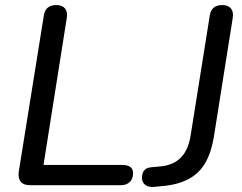

<svg xmlns="http://www.w3.org/2000/svg" viewBox="-20 -732 958 759"><path d="M98 0Q73 0 62 -13.5Q51 -27 54 -52L153 -669Q156 -691 168.5 -701.5Q181 -712 203 -712Q226 -712 237 -698.5Q248 -685 244 -661L152 -80H463Q484 -80 495 -72Q506 -64 506 -48Q506 -25 493 -12.5Q480 0 458 0ZM587 7Q565 8 553 -2Q541 -12 541 -31Q542 -50 551.5 -60Q561 -70 580 -71L612 -74Q664 -78 694.5 -108.5Q725 -139 734 -199L809 -669Q812 -691 824.5 -701.5Q837 -712 859 -712Q882 -712 893 -698.5Q904 -685 900 -661L825 -188Q815 -129 791.5 -88Q768 -47 725 -24Q682 -1 617 4Z"/></svg>

Font: Nunito Medium
Style: Italic
Weight: 500
Designer: Vernon Adams
Foundry: Vernon Adams
Version: Version 3.601